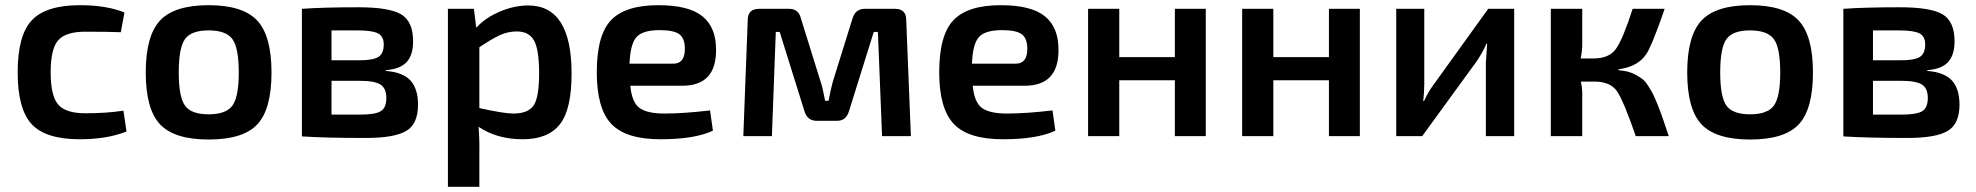

<svg xmlns="http://www.w3.org/2000/svg" viewBox="-20 -524 7607 739"><path d="M455 -98 467 -18Q393 12 287 12Q156 12 102 -46Q48 -104 48 -246Q48 -388 102.5 -446Q157 -504 288 -504Q390 -504 459 -476L445 -400Q395 -402 308 -402Q233 -402 204 -369Q175 -336 175 -246Q175 -155 204 -121.5Q233 -88 308 -88Q389 -88 455 -98Z M783 13Q651 13 596 -45.5Q541 -104 541 -245Q541 -386 596 -445Q651 -504 783 -504Q915 -504 970 -445Q1025 -386 1025 -245Q1025 -104 970.5 -45.5Q916 13 783 13ZM668 -245Q668 -151 692 -117.5Q716 -84 783 -84Q850 -84 874.5 -117.5Q899 -151 899 -245Q899 -340 874.5 -373.5Q850 -407 783 -407Q716 -407 692 -373.5Q668 -340 668 -245Z M1465 -254V-251Q1531 -246 1560 -214Q1589 -182 1589 -121Q1589 -47 1543.5 -20Q1498 7 1388 7Q1232 7 1142 1V-490Q1222 -496 1360 -496Q1479 -496 1524.5 -468.5Q1570 -441 1570 -365Q1570 -312 1545 -285Q1520 -258 1465 -254ZM1256 -292H1364Q1416 -292 1436.5 -305Q1457 -318 1457 -353Q1457 -384 1435 -395.5Q1413 -407 1355 -407H1256ZM1256 -83H1368Q1424 -83 1445.5 -96Q1467 -109 1467 -147Q1467 -184 1444.5 -198.5Q1422 -213 1364 -213H1256Z M1804 -490 1813 -417Q1847 -455 1903 -479Q1959 -503 2013 -503Q2180 -503 2180 -241Q2180 -102 2134.5 -45Q2089 12 1992 12Q1893 12 1822 -36Q1826 15 1825 66V195H1704V-490ZM1825 -342V-108Q1919 -87 1956 -87Q2012 -87 2033.5 -117.5Q2055 -148 2055 -242Q2055 -333 2035.5 -368Q2016 -403 1969 -403Q1935 -403 1903.5 -388.5Q1872 -374 1825 -342Z M2606 -194H2406Q2412 -130 2441.5 -108.5Q2471 -87 2537 -87Q2612 -87 2713 -99L2724 -21Q2654 12 2522 12Q2389 12 2333 -47Q2277 -106 2277 -246Q2277 -389 2332 -446.5Q2387 -504 2514 -504Q2631 -504 2683.5 -461.5Q2736 -419 2736 -334Q2738 -194 2606 -194ZM2403 -279H2572Q2616 -279 2616 -336Q2616 -376 2595 -392Q2574 -408 2519 -408Q2454 -408 2430 -381.5Q2406 -355 2403 -279Z M3308 -490H3425Q3468 -490 3468 -447L3486 0H3375L3359 -401H3343L3248 -97Q3237 -59 3202 -59H3123Q3087 -59 3076 -97L2981 -401H2966L2951 0H2841L2858 -447Q2858 -490 2902 -490H3018Q3054 -490 3063 -452L3139 -208Q3146 -188 3156 -136H3169Q3178 -182 3185 -208L3261 -452Q3272 -490 3308 -490Z M3924 -194H3724Q3730 -130 3759.5 -108.5Q3789 -87 3855 -87Q3930 -87 4031 -99L4042 -21Q3972 12 3840 12Q3707 12 3651 -47Q3595 -106 3595 -246Q3595 -389 3650 -446.5Q3705 -504 3832 -504Q3949 -504 4001.5 -461.5Q4054 -419 4054 -334Q4056 -194 3924 -194ZM3721 -279H3890Q3934 -279 3934 -336Q3934 -376 3913 -392Q3892 -408 3837 -408Q3772 -408 3748 -381.5Q3724 -355 3721 -279Z M4621 -490V0H4502V-215H4288V0H4168V-490H4288V-304H4502V-490Z M5214 -490V0H5095V-215H4881V0H4761V-490H4881V-304H5095V-490Z M5808 0H5699V-283Q5699 -286 5704 -356H5701Q5691 -330 5665 -290L5454 0H5354V-490H5462V-204Q5462 -168 5458 -135H5461Q5478 -172 5497 -197L5708 -490H5808Z M6209 -257V-254Q6230 -252 6246 -248Q6262 -244 6277 -235.5Q6292 -227 6302 -219.5Q6312 -212 6323.5 -194Q6335 -176 6342 -162.5Q6349 -149 6361 -119Q6373 -89 6380.5 -66.5Q6388 -44 6403 0H6276Q6229 -136 6204 -172.5Q6179 -209 6120 -210H6115H6065Q6070 -185 6070 -167V0H5949V-490H6070V-356Q6070 -328 6064 -299H6114Q6174 -299 6200.5 -337Q6227 -375 6264 -490H6387Q6385 -485 6382 -475Q6338 -348 6316 -315Q6285 -270 6220 -259Q6215 -258 6209 -257Z M6716 13Q6584 13 6529 -45.5Q6474 -104 6474 -245Q6474 -386 6529 -445Q6584 -504 6716 -504Q6848 -504 6903 -445Q6958 -386 6958 -245Q6958 -104 6903.5 -45.5Q6849 13 6716 13ZM6601 -245Q6601 -151 6625 -117.5Q6649 -84 6716 -84Q6783 -84 6807.5 -117.5Q6832 -151 6832 -245Q6832 -340 6807.5 -373.5Q6783 -407 6716 -407Q6649 -407 6625 -373.5Q6601 -340 6601 -245Z M7398 -254V-251Q7464 -246 7493 -214Q7522 -182 7522 -121Q7522 -47 7476.5 -20Q7431 7 7321 7Q7165 7 7075 1V-490Q7155 -496 7293 -496Q7412 -496 7457.5 -468.5Q7503 -441 7503 -365Q7503 -312 7478 -285Q7453 -258 7398 -254ZM7189 -292H7297Q7349 -292 7369.5 -305Q7390 -318 7390 -353Q7390 -384 7368 -395.5Q7346 -407 7288 -407H7189ZM7189 -83H7301Q7357 -83 7378.5 -96Q7400 -109 7400 -147Q7400 -184 7377.5 -198.5Q7355 -213 7297 -213H7189Z"/></svg>

Font: Exo 2.0 Semi Bold
Style: Regular
Weight: 600
Designer: Natanael Gama
Version: Version 1.001;PS 001.001;hotconv 1.0.70;makeotf.lib2.5.58329